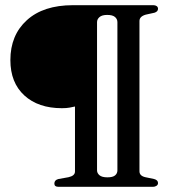

<svg xmlns="http://www.w3.org/2000/svg" viewBox="-20 -720 672 740"><path d="M570 0H205Q189.5 0 189.5 -12.5Q189.5 -26 205 -30L244 -37Q269 -42.5 269 -59V-309.5Q259.5 -307.5 248 -305.2Q236.5 -303 218.5 -303Q127.5 -303 73.8 -352.2Q20 -401.5 20 -488.5Q20 -584.5 83.5 -642.2Q147 -700 261 -700H571.5Q578.5 -700 583.8 -696.5Q589 -693 589 -686Q589 -675.5 575.5 -671L541.5 -663.5Q517.5 -656.5 517.5 -639V-60Q517.5 -42 540.5 -37L574 -30Q589 -26 589 -14.5Q589 -7.5 583 -3.8Q577 0 570 0ZM432.5 -63.5V-634.5Q432.5 -646.5 423.2 -654.5Q414 -662.5 393 -662.5Q373 -662.5 363.5 -654.2Q354 -646 354 -634.5V-63.5Q354 -52.5 363.5 -44.5Q373 -36.5 394 -36.5Q414.5 -36.5 423.5 -44Q432.5 -51.5 432.5 -63.5Z"/></svg>

Font: Fraunces 72pt SemiBold
Style: Regular
Weight: 600
Version: Version 1.000;[b76b70a41]